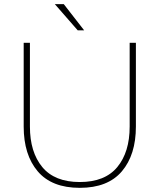

<svg xmlns="http://www.w3.org/2000/svg" viewBox="-20 -894 768 924"><path d="M634 -688V-285Q634 -149 566.5 -69.5Q499 10 364 10Q229 10 161.5 -69.5Q94 -149 94 -285V-688H124V-285Q124 -162 183.5 -90Q243 -18 364 -18Q485 -18 544.5 -90Q604 -162 604 -285V-688ZM287 -874 385 -748H354L244 -874Z"/></svg>

Font: Roundo ExtraLight
Style: Regular
Weight: 250
Designer: Namrata Goyal (Gurmukhi), Shiva Nallaperumal (Latin)
Foundry: Indian Type Foundry
Version: Version 1.000;PS 1.0;hotconv 1.0.88;makeotf.lib2.5.647800